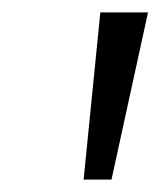

<svg xmlns="http://www.w3.org/2000/svg" viewBox="-20 -725 259 310"><path d="M115 -435 142 -705H219L160 -435Z"/></svg>

Font: Nunito Sans 7pt SemiCondensed Light
Style: Italic
Weight: 300
Width: 4
Italic angle: -9°
Designer: Vernon Adams
Foundry: Vernon Adams
Version: Version 3.101;gftools[0.9.27]